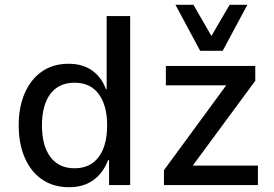

<svg xmlns="http://www.w3.org/2000/svg" viewBox="-20 -772 1144 801"><path d="M268 9Q203 9 156 -23Q109 -55 83.5 -113.5Q58 -172 58 -249Q58 -326 83.5 -384Q109 -442 155.5 -474Q202 -506 266 -506Q324 -506 363.5 -478.5Q403 -451 422 -400H425V-705H523V0H435V-104H431Q409 -48 368 -19.5Q327 9 268 9ZM291 -70Q357 -70 392 -117.5Q427 -165 427 -249Q427 -332 392 -379.5Q357 -427 291 -427Q225 -427 190 -380Q155 -333 155 -249Q155 -165 190 -117.5Q225 -70 291 -70ZM664 0V-62L948 -449L954 -416H672V-497H1045V-435L759 -47L753 -81H1056V0ZM815 -560 712 -752H787L862 -622L938 -752H1012L909 -560Z"/></svg>

Font: Nunito Sans 7pt SemiCondensed Medium
Style: Regular
Weight: 500
Width: 4
Designer: Vernon Adams
Foundry: Vernon Adams
Version: Version 3.101;gftools[0.9.27]